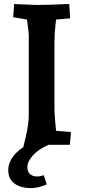

<svg xmlns="http://www.w3.org/2000/svg" viewBox="-20 -730 433 968"><path d="M90.1 42.3Q102.1 -6.9 110.1 -41Q118.1 -75.1 121.6 -101.7Q125.1 -128.3 125.1 -152.5V-552.5Q125.1 -561.8 123.1 -577.6Q121.1 -593.5 119.1 -608.8Q117.1 -624.1 116.1 -631.4L46.4 -643.4L51.4 -710Q51.4 -710 65.7 -709Q80.1 -708 100.6 -707.5Q121.1 -707 140.5 -706Q160 -705 169.5 -705Q205.5 -705 242.3 -706.5Q279 -708 304 -709Q329 -710 329 -710L333.6 -637.7L262.9 -631.4Q261.9 -624.4 259.8 -606.1Q257.6 -587.8 256.1 -565.4Q254.6 -542.9 254.6 -522.5V-182.5Q254.6 -162.1 256.5 -138.7Q258.3 -115.3 260.1 -96.4Q261.9 -77.5 262.9 -70.5L337.7 -64.1L332.4 0H194.2Q173.3 0 162.8 9.3Q152.4 18.6 152.4 18.6ZM133.3 218.3Q103.8 218.3 78.4 209Q53 199.7 37.4 180Q21.7 160.4 21.7 128.5Q21.7 84.7 56 46.8Q90.4 8.9 152.6 -16L225.9 0Q172.5 22.8 145.2 54.3Q117.9 85.7 117.9 112.5Q117.9 135.3 131.1 147.5Q144.4 159.7 167.7 159.7Q175.7 159.7 184.1 157.9Q192.5 156.1 200.5 153.5L215.9 199.6Q202.9 205.9 180.7 212.1Q158.5 218.3 133.3 218.3Z"/></svg>

Font: Andada Pro
Style: Regular
Weight: 400
Designer: Carolina Giovagnoli
Foundry: Huerta Tipografica
Version: Version 3.003